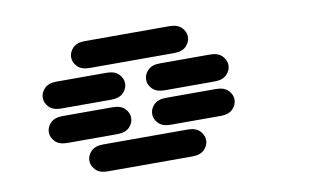

<svg xmlns="http://www.w3.org/2000/svg" viewBox="-57 -967 1113 686"><g transform="rotate(-10 500.0 -624.5)"><path d="M284.2 -388.7Q254.9 -388.7 240.2 -403.8Q225.6 -418.9 225.6 -437.5Q225.6 -456.1 240.2 -471.2Q254.9 -486.3 284.2 -486.3H590.8Q620.1 -486.3 634.8 -471.2Q649.4 -456.1 649.4 -437.5Q649.4 -418.9 634.8 -403.8Q620.1 -388.7 590.8 -388.7ZM159.2 -513.7Q129.9 -513.7 115.2 -528.8Q100.6 -543.9 100.6 -562.5Q100.6 -581.1 115.2 -596.2Q129.9 -611.3 159.2 -611.3H340.8Q370.1 -611.3 384.8 -596.2Q399.4 -581.1 399.4 -562.5Q399.4 -543.9 384.8 -528.8Q370.1 -513.7 340.8 -513.7ZM534.2 -513.7Q504.9 -513.7 490.2 -528.8Q475.6 -543.9 475.6 -562.5Q475.6 -581.1 490.2 -596.2Q504.9 -611.3 534.2 -611.3H715.8Q745.1 -611.3 759.8 -596.2Q774.4 -581.1 774.4 -562.5Q774.4 -543.9 759.8 -528.8Q745.1 -513.7 715.8 -513.7ZM159.2 -638.7Q129.9 -638.7 115.2 -653.8Q100.6 -668.9 100.6 -687.5Q100.6 -706.1 115.2 -721.2Q129.9 -736.3 159.2 -736.3H340.8Q370.1 -736.3 384.8 -721.2Q399.4 -706.1 399.4 -687.5Q399.4 -668.9 384.8 -653.8Q370.1 -638.7 340.8 -638.7ZM534.2 -638.7Q504.9 -638.7 490.2 -653.8Q475.6 -668.9 475.6 -687.5Q475.6 -706.1 490.2 -721.2Q504.9 -736.3 534.2 -736.3H715.8Q745.1 -736.3 759.8 -721.2Q774.4 -706.1 774.4 -687.5Q774.4 -668.9 759.8 -653.8Q745.1 -638.7 715.8 -638.7ZM284.2 -763.7Q254.9 -763.7 240.2 -778.8Q225.6 -793.9 225.6 -812.5Q225.6 -831.1 240.2 -846.2Q254.9 -861.3 284.2 -861.3H590.8Q620.1 -861.3 634.8 -846.2Q649.4 -831.1 649.4 -812.5Q649.4 -793.9 634.8 -778.8Q620.1 -763.7 590.8 -763.7Z"/></g></svg>

Font: Sixtyfour Normal
Style: Regular
Weight: 400
Monospace: yes
Designer: Jens Kutilek
Foundry: Jens Kutilek
Version: Version 2.000